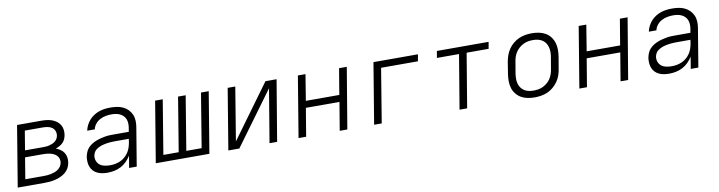

<svg xmlns="http://www.w3.org/2000/svg" viewBox="-24 -1068 6048 1616"><g transform="rotate(-10 3000.0 -260.0)"><path d="M35 0 121 -520H329Q353 -520 376 -517Q399 -514 419.5 -506.5Q440 -499 457.5 -486Q475 -473 486.5 -454.5Q498 -436 501 -413Q504 -390 500 -367Q497 -350 490 -333.5Q483 -317 470 -304Q457 -291 441 -282.5Q425 -274 408 -268Q428 -260 446 -248Q464 -236 475.5 -218Q487 -200 490.5 -178Q494 -156 490 -133Q487 -110 475 -88Q463 -66 443.5 -50.5Q424 -35 401.5 -25Q379 -15 355.5 -9.5Q332 -4 309 -2Q286 0 263 0ZM150 -298H305Q318 -298 331.5 -299Q345 -300 358 -303.5Q371 -307 384.5 -312.5Q398 -318 409 -327Q420 -336 427 -348.5Q434 -361 436 -375Q439 -396 431.5 -414.5Q424 -433 407.5 -444Q391 -455 370.5 -458.5Q350 -462 329 -462H177ZM110 -58H263Q279 -58 295 -59Q311 -60 327.5 -63.5Q344 -67 360 -72.5Q376 -78 390.5 -88Q405 -98 414.5 -112.5Q424 -127 427 -143Q430 -160 425.5 -176Q421 -192 410.5 -203.5Q400 -215 386 -222Q372 -229 356.5 -233Q341 -237 324 -238.5Q307 -240 291 -240H140Z M803 8Q803 8 803 8Q803 8 803 8H802Q780 8 758 4.5Q736 1 716.5 -8Q697 -17 682.5 -32Q668 -47 660 -67Q652 -87 650.5 -109Q649 -131 652 -154Q656 -173 663.5 -192.5Q671 -212 685.5 -228Q700 -244 718.5 -255.5Q737 -267 756 -274.5Q775 -282 795 -287Q815 -292 835 -295.5Q855 -299 875 -299.5Q895 -300 914 -300H1037L1043 -335Q1046 -354 1045 -372.5Q1044 -391 1037.5 -407.5Q1031 -424 1018.5 -436.5Q1006 -449 990 -456.5Q974 -464 956 -467Q938 -470 919 -470Q895 -470 870 -465.5Q845 -461 821.5 -449Q798 -437 781 -416Q764 -395 759 -370H694Q699 -394 710.5 -417Q722 -440 739 -459Q756 -478 778 -492Q800 -506 823.5 -514Q847 -522 871 -525Q895 -528 919 -528Q947 -528 974.5 -524Q1002 -520 1026.5 -508.5Q1051 -497 1069.5 -478Q1088 -459 1098.5 -434.5Q1109 -410 1110 -382Q1111 -354 1106 -326L1052 0H987L1004 -102Q988 -76 966 -54Q944 -32 917 -18Q890 -4 860.5 2Q831 8 803 8ZM835 -50Q856 -50 878 -54Q900 -58 920.5 -67Q941 -76 959 -91Q977 -106 990 -125Q1003 -144 1010.5 -165Q1018 -186 1022 -208L1027 -242H914Q900 -242 886 -241.5Q872 -241 857.5 -239.5Q843 -238 829 -235.5Q815 -233 800.5 -229Q786 -225 772.5 -218.5Q759 -212 746.5 -203Q734 -194 727 -180.5Q720 -167 717 -153Q713 -129 721.5 -107Q730 -85 747.5 -72Q765 -59 788 -54.5Q811 -50 835 -50Z M1215 0 1301 -520H1366L1290 -58H1421L1497 -520H1562L1486 -58H1617L1693 -520H1759L1673 0Z M1835 0 1921 -520H1986L1911 -64L2244 -520H2339L2252 0H2187L2263 -456L1929 0Z M2435 0 2521 -520H2586L2550 -298H2836L2873 -520H2939L2852 0H2787L2827 -240H2540L2500 0Z M3081 0 3167 -520H3547L3537 -462H3222L3146 0Z M3811 0 3888 -462H3699L3709 -520H4151L4141 -462H3953L3876 0Z M4452 8Q4452 8 4452 8Q4452 8 4452 8Q4421 8 4391 2Q4361 -4 4336.5 -18.5Q4312 -33 4294 -56Q4276 -79 4268 -107Q4260 -135 4260 -166Q4260 -197 4265 -228L4281 -328Q4286 -355 4295.5 -382Q4305 -409 4321.5 -433Q4338 -457 4361.5 -476.5Q4385 -496 4411.5 -507.5Q4438 -519 4466 -523.5Q4494 -528 4521 -528Q4521 -528 4521 -528Q4521 -528 4521 -528Q4552 -528 4582 -522Q4612 -516 4637 -501.5Q4662 -487 4679.5 -464Q4697 -441 4705.5 -413Q4714 -385 4714 -354Q4714 -323 4709 -292L4692 -192Q4688 -165 4678.5 -138Q4669 -111 4652 -87Q4635 -63 4612 -43.5Q4589 -24 4562.5 -12.5Q4536 -1 4508 3.5Q4480 8 4452 8ZM4453 -50Q4473 -50 4494 -53.5Q4515 -57 4534.5 -66.5Q4554 -76 4571 -90.5Q4588 -105 4599.5 -123Q4611 -141 4618 -161Q4625 -181 4628 -202L4645 -302Q4649 -323 4649 -344.5Q4649 -366 4644 -386Q4639 -406 4628 -422.5Q4617 -439 4600 -450Q4583 -461 4562.5 -465.5Q4542 -470 4520 -470Q4500 -470 4479.5 -466.5Q4459 -463 4439.5 -453.5Q4420 -444 4403 -429.5Q4386 -415 4374 -397Q4362 -379 4355 -359Q4348 -339 4345 -318L4328 -218Q4325 -197 4324.5 -175.5Q4324 -154 4329 -134Q4334 -114 4345.5 -97.5Q4357 -81 4373.5 -70Q4390 -59 4411 -54.5Q4432 -50 4453 -50Z M4835 0 4921 -520H4986L4950 -298H5236L5273 -520H5339L5252 0H5187L5227 -240H4940L4900 0Z M5603 8Q5603 8 5603 8Q5603 8 5603 8H5602Q5580 8 5558 4.5Q5536 1 5516.5 -8Q5497 -17 5482.5 -32Q5468 -47 5460 -67Q5452 -87 5450.5 -109Q5449 -131 5452 -154Q5456 -173 5463.5 -192.5Q5471 -212 5485.5 -228Q5500 -244 5518.5 -255.5Q5537 -267 5556 -274.5Q5575 -282 5595 -287Q5615 -292 5635 -295.5Q5655 -299 5675 -299.5Q5695 -300 5714 -300H5837L5843 -335Q5846 -354 5845 -372.5Q5844 -391 5837.5 -407.5Q5831 -424 5818.5 -436.5Q5806 -449 5790 -456.5Q5774 -464 5756 -467Q5738 -470 5719 -470Q5695 -470 5670 -465.5Q5645 -461 5621.5 -449Q5598 -437 5581 -416Q5564 -395 5559 -370H5494Q5499 -394 5510.5 -417Q5522 -440 5539 -459Q5556 -478 5578 -492Q5600 -506 5623.5 -514Q5647 -522 5671 -525Q5695 -528 5719 -528Q5747 -528 5774.5 -524Q5802 -520 5826.5 -508.5Q5851 -497 5869.5 -478Q5888 -459 5898.5 -434.5Q5909 -410 5910 -382Q5911 -354 5906 -326L5852 0H5787L5804 -102Q5788 -76 5766 -54Q5744 -32 5717 -18Q5690 -4 5660.5 2Q5631 8 5603 8ZM5635 -50Q5656 -50 5678 -54Q5700 -58 5720.5 -67Q5741 -76 5759 -91Q5777 -106 5790 -125Q5803 -144 5810.5 -165Q5818 -186 5822 -208L5827 -242H5714Q5700 -242 5686 -241.5Q5672 -241 5657.5 -239.5Q5643 -238 5629 -235.5Q5615 -233 5600.5 -229Q5586 -225 5572.5 -218.5Q5559 -212 5546.5 -203Q5534 -194 5527 -180.5Q5520 -167 5517 -153Q5513 -129 5521.5 -107Q5530 -85 5547.5 -72Q5565 -59 5588 -54.5Q5611 -50 5635 -50Z"/></g></svg>

Font: Iosevka SS04 Lt Ex Obl
Style: Regular
Weight: 300
Width: 7
Italic angle: -9°
Monospace: yes
Designer: Belleve Invis
Foundry: Belleve Invis
Version: Version 19.0.0; ttfautohint (v1.8.4)